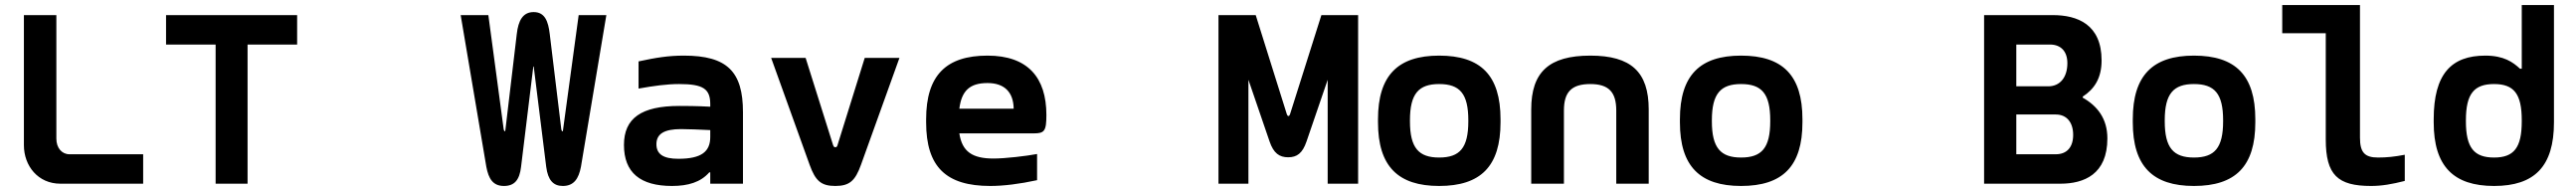

<svg xmlns="http://www.w3.org/2000/svg" viewBox="-20 -730 10240 759"><path d="M75 -670V-153C75 -71 131 0 220 0H549V-117H256C226 -117 204 -142 204 -179V-670Z M1161 -670H640V-553H837V0H964V-553H1161Z M2051 -67 2099 -460C2099 -463 2100 -466 2101 -466C2102 -466 2102 -463 2102 -460L2151 -67C2158 -14 2179 9 2217 9C2261 9 2280 -20 2289 -67L2390 -670H2280L2218 -215C2218 -209 2216 -208 2215 -208C2214 -208 2212 -211 2211 -216L2165 -595C2159 -645 2146 -682 2101 -682C2058 -682 2040 -648 2034 -595L1989 -216C1989 -212 1988 -208 1986 -208C1985 -208 1983 -212 1982 -216L1921 -670H1811L1913 -67C1922 -20 1939 9 1983 9C2025 9 2045 -15 2051 -67Z M2698 -509C2637 -509 2587 -501 2518 -486V-378C2579 -389 2632 -396 2679 -396C2775 -396 2803 -377 2803 -316V-306C2746 -309 2702 -309 2680 -309C2529 -309 2460 -260 2460 -154C2460 -44 2525 9 2651 9C2715 9 2765 -6 2799 -45H2803V0H2933V-284C2933 -445 2871 -509 2698 -509ZM2589 -157C2589 -198 2620 -217 2687 -217C2714 -217 2761 -215 2803 -213V-186C2803 -128 2769 -99 2676 -99C2617 -99 2589 -117 2589 -157Z M3045 -500 3198 -75C3221 -11 3244 9 3300 9C3356 9 3379 -11 3402 -75L3555 -500H3417L3309 -154C3307 -146 3304 -145 3300 -145C3296 -145 3294 -146 3291 -154L3182 -500Z M4139 -273C4139 -422 4065 -509 3905 -509C3741 -509 3661 -431 3661 -256V-244C3661 -66 3741 9 3916 9C3969 9 4033 1 4102 -14V-118C4060 -110 3975 -100 3929 -100C3845 -100 3804 -127 3793 -200H4089C4131 -200 4139 -209 4139 -273ZM3793 -298C3802 -370 3835 -400 3905 -400C3973 -400 4008 -363 4009 -298Z M4823 -670V0H4942V-413L5026 -168C5042 -121 5065 -105 5100 -105C5135 -105 5157 -121 5173 -168L5257 -413V0H5378V-670H5232L5107 -275C5104 -267 5098 -267 5095 -275L4971 -670Z M5457 -256V-244C5457 -69 5537 9 5700 9C5865 9 5944 -69 5944 -244V-256C5944 -431 5865 -509 5700 -509C5537 -509 5457 -431 5457 -256ZM5584 -248V-252C5584 -358 5619 -396 5700 -396C5782 -396 5816 -358 5816 -252V-248C5816 -142 5782 -104 5700 -104C5619 -104 5584 -142 5584 -248Z M6066 -295V0H6196V-291C6196 -364 6226 -396 6301 -396C6374 -396 6404 -364 6404 -291V0H6533V-295C6533 -444 6463 -509 6301 -509C6137 -509 6066 -444 6066 -295Z M6657 -256V-244C6657 -69 6737 9 6900 9C7065 9 7144 -69 7144 -244V-256C7144 -431 7065 -509 6900 -509C6737 -509 6657 -431 6657 -256ZM6784 -248V-252C6784 -358 6819 -396 6900 -396C6982 -396 7016 -358 7016 -252V-248C7016 -142 6982 -104 6900 -104C6819 -104 6784 -142 6784 -248Z M8139 -670H7866V0H8169C8263 0 8356 -37 8356 -180C8356 -259 8316 -309 8258 -342V-346C8304 -376 8333 -419 8333 -490C8333 -633 8237 -670 8139 -670ZM7994 -117V-275H8151C8195 -275 8220 -243 8220 -194C8220 -145 8195 -117 8151 -117ZM7994 -387V-553H8128C8172 -553 8197 -525 8197 -479C8197 -423 8168 -387 8121 -387Z M8457 -256V-244C8457 -69 8537 9 8700 9C8865 9 8944 -69 8944 -244V-256C8944 -431 8865 -509 8700 -509C8537 -509 8457 -431 8457 -256ZM8584 -248V-252C8584 -358 8619 -396 8700 -396C8782 -396 8816 -358 8816 -252V-248C8816 -142 8782 -104 8700 -104C8619 -104 8584 -142 8584 -248Z M9432 -104C9379 -104 9360 -124 9360 -183V-710H9051V-598H9224V-176C9224 -34 9272 9 9404 9C9447 9 9487 2 9538 -11V-115C9496 -107 9466 -104 9432 -104Z M9653 -256V-244C9653 -69 9732 9 9893 9C10054 9 10131 -69 10131 -244V-710H10003V-457H9996C9968 -483 9932 -509 9858 -509C9723 -509 9653 -436 9653 -256ZM9781 -248V-252C9781 -358 9814 -396 9893 -396C9972 -396 10003 -357 10003 -252V-248C10003 -143 9972 -104 9893 -104C9814 -104 9781 -142 9781 -248Z"/></svg>

Font: LT Wave Mono Bold
Style: Regular
Weight: 700
Designer: Daniel Lyons
Version: Version 2.5 (Glyphs App)